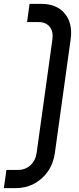

<svg xmlns="http://www.w3.org/2000/svg" viewBox="-61 -800 412 1000"><path d="M-41 180H19Q73 180 116.8 156.8Q160.5 133.5 189 92Q217.5 50.5 225 -5L307 -595Q318.5 -678.5 276.5 -729.2Q234.5 -780 153 -780H93L80 -685H140Q178.5 -685 198 -660.2Q217.5 -635.5 212 -595L130 -5Q124.5 35.5 98 60.2Q71.5 85 32.5 85H-27.5Z"/></svg>

Font: Mohave Medium
Style: Italic
Weight: 500
Italic angle: -8°
Designer: Gumpita Rahayu
Foundry: Tokotype
Version: Version 2.002; ttfautohint (v1.8.3)